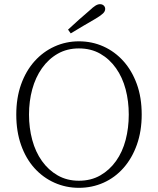

<svg xmlns="http://www.w3.org/2000/svg" viewBox="-20 -886 757 920"><path d="M358 14Q296 14 241 -10.5Q186 -35 145 -80.5Q104 -126 81 -191Q58 -256 58 -337Q58 -417 81 -481.5Q104 -546 145 -592Q186 -638 241 -663Q296 -688 358 -688Q421 -688 475.5 -663.5Q530 -639 571 -593.5Q612 -548 635.5 -483.5Q659 -419 659 -337Q659 -258 636 -193Q613 -128 572 -81.5Q531 -35 476 -10.5Q421 14 358 14ZM358 -20Q416 -20 460.5 -45.5Q505 -71 536 -114.5Q567 -158 582 -215.5Q597 -273 597 -337Q597 -401 582 -458Q567 -515 536 -559Q505 -603 460.5 -628.5Q416 -654 358 -654Q301 -654 256.5 -628.5Q212 -603 181 -559Q150 -515 134.5 -458Q119 -401 119 -337Q119 -273 134.5 -215.5Q150 -158 181 -114.5Q212 -71 256.5 -45.5Q301 -20 358 -20ZM306 -744Q332 -768 357.5 -791Q383 -814 407 -834Q426 -852 437.5 -859Q449 -866 459 -866Q470 -866 477 -859.5Q484 -853 484 -843Q484 -832 474 -822Q464 -812 439 -797Q409 -780 379 -762Q349 -744 319 -726Z"/></svg>

Font: Source Serif 4 18pt Light
Style: Regular
Weight: 300
Designer: Frank Grießhammer
Foundry: Adobe Systems Incorporated
Version: Version 4.004;hotconv 1.0.116;makeotfexe 2.5.65601